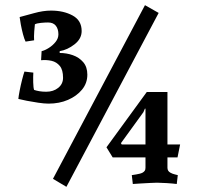

<svg xmlns="http://www.w3.org/2000/svg" viewBox="-20 -707 778 743"><path d="M185 -15 541 -687 594 -657 237 16ZM139 -474 141 -509Q153.9 -512 168.9 -521.5Q184 -531 195 -544.7Q206 -558.4 206 -574Q206 -595 196 -607.5Q186 -620 166 -620Q154 -620 138.5 -618.5Q123 -617 115 -613Q114 -606 112.5 -585.5Q111 -565 112 -551L79 -546Q74 -555.5 69 -574.5Q64 -593.5 60.5 -612.5Q57 -631.5 56 -641Q75.6 -646 111.3 -656Q147 -666 177.5 -666Q226 -666 261 -647Q296 -628 296 -587Q296 -557 268.5 -535.5Q241 -514 211 -509V-502Q237.4 -502 261.7 -493.5Q286 -485 302 -466.5Q318 -448 318 -418Q318 -385 297.3 -360Q276.6 -335 243 -320.5Q209.4 -306 168 -306Q151.4 -306 128 -309.5Q104.6 -313 83.8 -317Q63 -321 51 -324.2Q52 -335 56 -356Q60 -377 65.5 -398.5Q71 -420 74.6 -430L109 -426Q108 -410 108.5 -388.5Q109 -367 112 -359Q121 -356 132.5 -354Q144 -352 159 -352Q186.7 -352 205.4 -367.1Q224 -382.2 224 -406Q224 -436.6 211.5 -451.8Q198.9 -467.1 179.7 -471.6Q160.5 -476 139 -474ZM628 -98V-58Q628 -45 639 -39Q646 -34.7 657 -32Q668 -29.3 668 -29.3L664 5Q648.1 3 624.7 1.5Q601.3 0 587.5 0Q579 0 561 1Q543 2 524.5 3Q506 4 494 5L490 -29.3Q490 -29.3 507.1 -32Q524.3 -34.7 532 -39Q537 -42 540 -46Q543 -50 543 -58V-98H416L392 -137L548 -351H628V-148H677L667 -98ZM448 -153 451 -148H543V-286L541 -287L535 -273Z"/></svg>

Font: Buenard
Style: Regular
Weight: 400
Version: Version 2.000